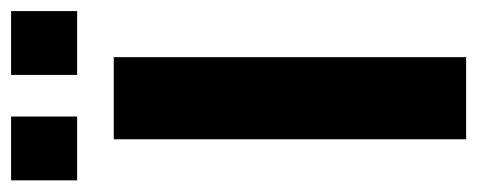

<svg xmlns="http://www.w3.org/2000/svg" viewBox="-277 -583 860 346"><g transform="rotate(-90 153.0 -410.0)"><path d="M116 -701H1V-820H116ZM306 -701H191V-820H306ZM223 0H75V-635H223Z"/></g></svg>

Font: Gemunu Libre ExtraBold
Style: Regular
Weight: 800
Designer: Puspanada Ekanayake, Sola Matas, Pathum Egodawatta, Kosala Senevirathne
Foundry: mooniak
Version: Version 1.100